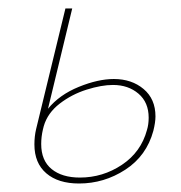

<svg xmlns="http://www.w3.org/2000/svg" viewBox="-20 -427 425 452"><path d="M346 -153Q346 -139 341 -119Q325 -60 275 -27.5Q225 5 166 5Q117 5 89 -19Q61 -43 61 -87Q61 -106 65 -123L134 -407H150L93 -171Q120 -204 165.5 -222.5Q211 -241 248 -241Q290 -241 318 -217.5Q346 -194 346 -153ZM330 -150Q330 -186 306 -206.5Q282 -227 246 -227Q219 -227 184 -216Q149 -205 120.5 -183Q92 -161 83 -130L81 -122Q77 -105 77 -88Q77 -49 101.5 -29Q126 -9 168 -9Q222 -9 267 -39Q312 -69 326 -121Q330 -134 330 -150Z"/></svg>

Font: Ysabeau Thin
Style: Italic
Weight: 200
Italic angle: -12°
Designer: Christian Thalmann (Catharsis Fonts)
Version: Version 0.003